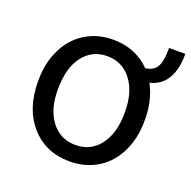

<svg xmlns="http://www.w3.org/2000/svg" viewBox="-110 -695 810 813"><g transform="rotate(20 295.5 -288.0)"><path d="M44.4 -269Q44.4 -346.7 74.5 -408.4Q104.5 -470.2 159.4 -504.2Q214.4 -538.1 284.2 -538.1Q385.3 -538.1 451.7 -470.7Q486.3 -474.6 502 -499Q517.6 -523.4 517.6 -585.9H590.8Q590.8 -443.8 489.7 -418.9Q525.4 -351.6 525.4 -269V-258.3Q525.4 -181.2 495.1 -119.1Q464.8 -57.1 410.2 -23.7Q355.5 9.8 285.2 9.8Q176.8 9.8 110.6 -65.2Q44.4 -140.1 44.4 -262.7ZM134.8 -258.3Q134.8 -170.4 175.5 -117.2Q216.3 -64 285.2 -64Q353 -64 393.8 -117.4Q434.6 -170.9 434.6 -261.2V-269Q434.6 -357.4 393.3 -410.6Q352.1 -463.9 284.2 -463.9Q216.8 -463.9 175.8 -410.6Q134.8 -357.4 134.8 -258.3Z"/></g></svg>

Font: APIMedia Roboto
Style: Regular
Weight: 400
Designer: Google
Version: Version 2.137; 2017